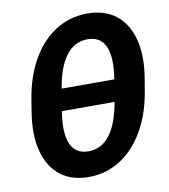

<svg xmlns="http://www.w3.org/2000/svg" viewBox="-84 -810 789 894"><g transform="rotate(-10 311.0 -363.5)"><path d="M264.2 11.7Q182.1 11.7 129.2 -30.8Q76.2 -73.2 56.4 -150.9Q36.6 -228.5 54.2 -335L63.5 -392.6Q81.1 -498.5 126.2 -576.4Q171.4 -654.3 238.5 -696.8Q305.7 -739.3 388.7 -739.3Q471.2 -739.3 524.4 -696.8Q577.6 -654.3 597.4 -576.4Q617.2 -498.5 599.1 -392.6L589.4 -335Q571.3 -228 525.4 -150.1Q479.5 -72.3 412.6 -30.3Q345.7 11.7 264.2 11.7ZM283.7 -106.4Q345.7 -106.4 385.7 -159.4Q425.8 -212.4 442.9 -314.9L459 -412.6Q476.1 -515.1 453.4 -568.1Q430.7 -621.1 368.7 -621.1Q306.6 -621.1 266.6 -568.1Q226.6 -515.1 210 -412.6L193.8 -314.9Q176.8 -211.4 199.5 -158.9Q222.2 -106.4 283.7 -106.4ZM168.5 -312 185.5 -415.5H483.9L466.8 -312Z"/></g></svg>

Font: Inter 17pt
Style: Bold Italic
Weight: 700
Italic angle: -9.3988°
Version: Version 4.001;git-66647c0bb